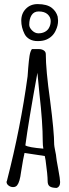

<svg xmlns="http://www.w3.org/2000/svg" viewBox="-20 -910 339 939"><path d="M213 -24Q213 -54 203 -126L199 -147L100 -162Q94 -139 83 -69Q77 -20 64 -4Q57 5 44 5Q32 5 22 -2.5Q12 -10 12 -21L14 -26L15 -30Q81 -287 115 -537Q115 -541 116 -550.5Q117 -560 118 -578Q121 -615 124.5 -637Q128 -659 136 -670H170Q184 -670 194 -663.5Q204 -657 204 -645Q204 -569 225 -419Q245 -265 245 -203Q245 -197 250 -172Q255 -149 255 -142Q255 -135 265 -82Q274 -34 274 -20V-19Q274 3 258 9Q235 9 224 2Q213 -5 213 -24ZM189 -220Q189 -310 173 -450L163 -554Q120 -319 104 -199Q119 -189 192 -183Q189 -198 189 -220ZM100 -744Q84 -776 84 -809Q84 -844 106.5 -867Q129 -890 164 -890Q210 -890 234 -871Q255 -854 262 -829Q264 -815 264 -809Q264 -785 253 -762Q239 -730 206 -716Q189 -709 164 -709Q141 -709 124.5 -718.5Q108 -728 100 -744ZM218 -771Q228 -787 228 -807Q228 -826 213 -840Q198 -854 169 -854Q146 -854 134.5 -836Q123 -818 123 -789Q123 -775 137 -761Q151 -747 168 -747Q185 -747 198 -753.5Q211 -760 218 -771Z"/></svg>

Font: Amatic SC
Style: Bold
Weight: 700
Designer: Multiple Designers
Foundry: Vernon Adams
Version: Version 2.505